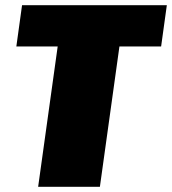

<svg xmlns="http://www.w3.org/2000/svg" viewBox="-20 -720 663 740"><path d="M623 -700 601 -541H326L453 -632L365 0H127L215 -632L317 -541H43L65 -700Z"/></svg>

Font: Pathway Extreme SemiCondensed Black
Style: Italic
Weight: 900
Width: 4
Italic angle: -8°
Version: Version 1.001;gftools[0.9.26]